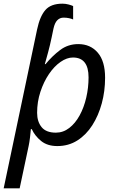

<svg xmlns="http://www.w3.org/2000/svg" viewBox="-42 -785 641 1045"><path d="M-22 240 160 -625Q175 -696 205 -730.5Q235 -765 298 -765Q315 -765 331.5 -760.5Q348 -756 356 -752V-679Q348 -683 334 -686Q320 -689 304 -689Q284 -689 270 -675Q256 -661 249 -629L239 -581Q230 -538 220 -501Q210 -464 202 -436H206Q242 -480 285 -512.5Q328 -545 384 -545Q450 -545 490 -498.5Q530 -452 530 -362Q530 -289 512 -222.5Q494 -156 460.5 -103.5Q427 -51 379 -20.5Q331 10 270 10Q216 10 182 -17.5Q148 -45 131 -82H126Q125 -67 121.5 -38Q118 -9 114 9L65 240ZM262 -63Q302 -63 335 -88.5Q368 -114 391.5 -157Q415 -200 427.5 -254Q440 -308 440 -364Q440 -472 355 -472Q322 -472 287.5 -448Q253 -424 224.5 -382Q196 -340 178 -285.5Q160 -231 160 -171Q160 -123 184.5 -93Q209 -63 262 -63Z"/></svg>

Font: BC Sans
Style: Italic
Weight: 400
Italic angle: -12°
Designer: Monotype Design Team
Designer: Province of B.C.
Foundry: Monotype Imaging Inc.
Version: Version 2.000;GOOG;noto-source:20170915:90ef993387c0